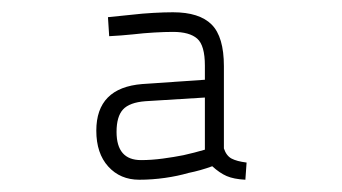

<svg xmlns="http://www.w3.org/2000/svg" viewBox="-20 -679 558 313"><path d="M345 -437Q349 -425 357.5 -420.5Q366 -416 382 -414L380 -386Q361 -387 349.5 -392Q338 -397 326 -408Q307 -401 287 -397Q270 -392 249 -389Q228 -386 207 -386Q176 -386 156.5 -407.5Q137 -429 137 -466Q137 -536 212 -542L314 -549V-572Q314 -605 301.5 -616Q289 -627 262 -627Q249 -627 231.5 -626Q214 -625 197 -623Q178 -621 158 -620L156 -651Q176 -653 195 -655Q212 -657 230 -658Q248 -659 262 -659Q305 -659 325 -639Q345 -619 345 -571ZM217 -514Q191 -512 180.5 -500.5Q170 -489 170 -464Q170 -418 210 -418Q227 -418 245.5 -420.5Q264 -423 279 -426Q297 -430 314 -435V-520Z"/></svg>

Font: Panefresco 400wt
Style: Regular
Weight: 400
Foundry: Campivisivi & Chank Co
Version: Version 1.002